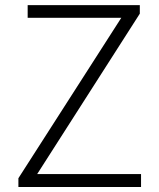

<svg xmlns="http://www.w3.org/2000/svg" viewBox="-20 -749 637 769"><path d="M53.7 0V-35.2L465.8 -677.7H90.8V-728.5H540V-694.3L128.9 -51.8H544.9V0Z"/></svg>

Font: Gen Shin Gothic Light
Style: Regular
Weight: 200
Designer: [Source Han Sans]
Ryoko NISHIZUKA  (kana & ideographs); Paul D. Hunt (Latin, Greek & Cyrillic); Wenlong ZHANG  (bopomofo
Version: Version 1.002.20150607